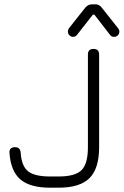

<svg xmlns="http://www.w3.org/2000/svg" viewBox="-20 -871 574 891"><path d="M319 -700Q309 -700 302 -707.5Q295 -715 295 -725Q295 -733 300 -740L377 -837Q390 -851 407 -851H422Q440 -851 451 -837L528 -740Q534 -732 534 -725Q534 -714 527 -707Q520 -700 509 -700Q497 -700 490 -710L418 -803H411L338 -710Q331 -700 319 -700ZM212 0Q120 0 75 -38Q30 -76 24 -161Q22 -188 50 -188Q74 -188 76 -162Q80 -100 110.5 -76Q141 -52 212 -52H252Q329 -52 358.5 -81.5Q388 -111 388 -188V-618Q388 -644 414 -644Q440 -644 440 -618V-188Q440 -89 395.5 -44.5Q351 0 252 0Z"/></svg>

Font: Jura
Style: Regular
Weight: 400
Designer: Daniel Johnson, Alexei Vanyashin
Foundry: Daniel Johnson
Version: Version 5.103